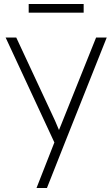

<svg xmlns="http://www.w3.org/2000/svg" viewBox="-20 -707 560 957"><path d="M162 230 251 3 8 -520H61L254 -106Q259 -94 264 -82.5Q269 -71 274 -59Q277 -66 279.5 -72.5Q282 -79 285 -86L459 -520H512L305 0L214 230ZM123 -644V-687H397V-644Z"/></svg>

Font: Lexend ExtraLight
Style: Regular
Weight: 200
Designer: Bonnie Shaver-Troup, Thomas Jockin
Foundry: Lexend
Version: Version 1.007; ttfautohint (v1.8.3)